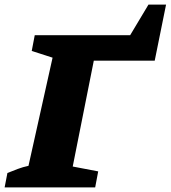

<svg xmlns="http://www.w3.org/2000/svg" viewBox="-55 -809 737 829"><path d="M586 -789H662L613 -547H350L259 -90L369 -69L356 0H-35L-23 -62Q-1 -71 21.5 -79.5Q44 -88 68 -93L172 -560L82 -589L95 -657H507Z"/></svg>

Font: Piazzolla SC ExtraBold
Style: Italic
Weight: 800
Italic angle: -11.3°
Designer: Juan Pablo del Peral
Foundry: Huerta Tipografica
Version: Version 1.330